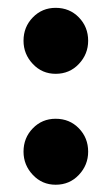

<svg xmlns="http://www.w3.org/2000/svg" viewBox="-20 -472 290 502"><path d="M125.5 11Q90 11 65.8 -14.8Q41.5 -40.5 41.5 -75.5Q41.5 -111.5 65.8 -136.5Q90 -161.5 125.5 -161.5Q162 -161.5 186.2 -136.5Q210.5 -111.5 210.5 -75.5Q210.5 -40.5 186.2 -14.8Q162 11 125.5 11ZM125.5 -279Q90 -279 65.8 -304.8Q41.5 -330.5 41.5 -365.5Q41.5 -401.5 65.8 -426.5Q90 -451.5 125.5 -451.5Q162 -451.5 186.2 -426.5Q210.5 -401.5 210.5 -365.5Q210.5 -330.5 186.2 -304.8Q162 -279 125.5 -279Z"/></svg>

Font: Fraunces 72pt SuperSoft SemiBold
Style: Regular
Weight: 600
Version: Version 1.000;[b76b70a41]